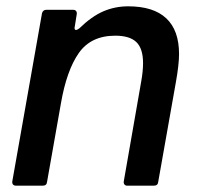

<svg xmlns="http://www.w3.org/2000/svg" viewBox="-20 -588 630 608"><path d="M129 -12Q128 0 115 0H31Q24 0 21 -4Q18 -8 19 -14L113 -546Q116 -557 127 -557H211Q218 -557 221 -553Q224 -549 223 -543L217 -505L216 -500Q216 -493 221 -493Q224 -493 231 -498Q270 -536 307 -552Q344 -568 386 -568Q466 -568 506.5 -530Q547 -492 547 -417Q547 -384 537 -328L481 -12Q480 0 467 0H383Q377 0 374 -4Q371 -8 372 -14L427 -329Q433 -362 433 -388Q433 -434 412 -454.5Q391 -475 345 -475Q268 -475 229.5 -420Q191 -365 173 -261Z"/></svg>

Font: Open Sauce Two Medium Italic
Style: Regular
Weight: 500
Italic angle: -10°
Designer: Alfredo Marco Pradil
Foundry: Creative Sauce Fz LLC
Version: Version 1.477